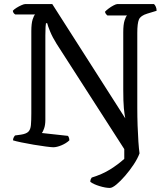

<svg xmlns="http://www.w3.org/2000/svg" viewBox="-20 -724 810 944"><path d="M520 200Q499 200 469.5 191Q440 182 424 170Q424 162 426.5 156.5Q429 151 431 149Q483 133 521.5 109Q560 85 591 57V9L258 -509Q238 -541 226.5 -569Q215 -597 212 -610H206Q205 -606 204 -591.5Q203 -577 203 -550V-135Q203 -110 197 -93Q191 -76 186 -70L314 -56Q316 -54 318.5 -48Q321 -42 321 -34Q305 -19 282 -9.5Q259 0 242 0Q233 0 206 -3.5Q179 -7 146 -12.5Q113 -18 84.5 -24Q56 -30 44 -34Q44 -42 47.5 -48.5Q51 -55 54 -58L83 -62Q109 -66 119.5 -76.5Q130 -87 132 -109Q134 -131 134 -167V-571Q134 -608 140.5 -628.5Q147 -649 153 -653H55Q51 -655 47.5 -659.5Q44 -664 43 -671Q49 -678 61 -685.5Q73 -693 85.5 -698.5Q98 -704 104 -704H237L596 -142Q592 -161 589 -192Q586 -223 586 -284V-566Q586 -603 592.5 -623.5Q599 -644 605 -648H508Q505 -650 501.5 -654.5Q498 -659 496 -666Q502 -673 514 -682Q526 -691 538.5 -697.5Q551 -704 557 -704H737Q742 -700 746 -691Q750 -682 750 -671L704 -657Q671 -647 663 -628Q655 -609 655 -562V-194Q655 -150 656.5 -106.5Q658 -63 660.5 -27Q663 9 666 30Q657 55 637.5 84.5Q618 114 595 140.5Q572 167 552 183.5Q532 200 520 200Z"/></svg>

Font: Texturina 72pt Medium
Style: Regular
Weight: 500
Designer: Guillermo Torres Carreño
Foundry: Omnibus-Type
Version: Version 1.002; ttfautohint (v1.8.3)